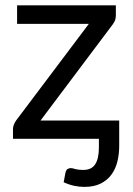

<svg xmlns="http://www.w3.org/2000/svg" viewBox="-20 -527 504 729"><path d="M432.6 27.3Q432.6 57.6 425.8 85.9Q418.9 114.3 403.3 135.7Q387.7 157.2 362.3 169.9Q336.9 182.6 300.8 182.6Q281.2 182.6 262.7 178.7Q243.2 174.8 221.7 165Q223.6 153.3 228.5 128.9Q231.4 117.2 237.3 114.3Q243.2 111.3 249 111.3Q254.9 111.3 266.6 115.2Q279.3 118.2 295.9 118.2Q327.1 118.2 340.8 97.7Q355.5 76.2 355.5 33.2Q355.5 22.5 355.5 0Q273.4 0 29.3 0Q29.3 -2 29.3 -6.8Q29.3 -14.6 29.3 -37.1Q29.3 -43.9 32.2 -52.7Q35.2 -60.5 41 -69.3Q132.8 -191.4 317.4 -436.5Q249 -436.5 44.9 -436.5Q44.9 -454.1 44.9 -506.8Q138.7 -506.8 419.9 -506.8Q419.9 -497.1 419.9 -468.8Q419.9 -459 417 -450.2Q413.1 -441.4 408.2 -434.6Q316.4 -312.5 133.8 -69.3Q208 -69.3 432.6 -69.3Q432.6 -44.9 432.6 27.3Z"/></svg>

Font: Lato
Style: Regular
Weight: 400
Designer: Lukasz Dziedzic with Adam Twardoch and Botio Nikoltchev
Version: Version 2.015; 2015-08-06; http://www.latofonts.com/